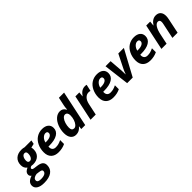

<svg xmlns="http://www.w3.org/2000/svg" viewBox="201 -2183 3847 3847"><g transform="rotate(-45 2124.0 -260.0)"><path d="M299.8 -462.9C332 -462.9 348.1 -443.8 348.1 -405.8C348.1 -367.7 340.6 -336.2 325.4 -311.3C310.3 -286.4 290.5 -273.9 266.1 -273.9C232.6 -273.9 215.8 -293.3 215.8 -332C215.8 -369.5 223.6 -400.6 239 -425.5C254.5 -450.4 274.7 -462.9 299.8 -462.9ZM178.2 2.9 233.9 9.8C268.1 14.3 290.4 20 301 26.9C311.6 33.7 316.9 43.5 316.9 56.2C316.9 82.8 304.4 103.5 279.3 118.2C254.2 132.8 217.1 140.1 168 140.1C104.8 140.1 73.2 121.4 73.2 84C73.2 62.5 82.1 44.8 99.9 30.8C117.6 16.8 143.7 7.5 178.2 2.9ZM579.1 -544.9H386.2C359.2 -552.4 332.2 -556.2 305.2 -556.2C234.9 -556.2 179.3 -537.2 138.4 -499.3C97.6 -461.3 77.1 -410 77.1 -345.2C77.1 -315.9 82.2 -291 92.3 -270.5C102.4 -250 118 -231.8 139.2 -215.8C106 -200.5 82.1 -184.5 67.6 -167.7C53.1 -151 45.9 -131 45.9 -107.9C45.9 -79.9 57.9 -58.3 82 -43C34.5 -27.3 -0.4 -7.6 -22.7 16.4C-45 40.3 -56.2 68.8 -56.2 102.1C-56.2 145 -37.2 178.8 0.7 203.4C38.7 227.9 91.5 240.2 159.2 240.2C253.6 240.2 326.2 222 377 185.5C427.7 149.1 453.1 96.5 453.1 27.8C453.1 -11.2 441 -41.1 416.7 -61.8C392.5 -82.4 353.8 -96.2 300.8 -103L233.9 -111.8C214.7 -114.4 200.2 -118.2 190.4 -123C180.7 -127.9 175.8 -135.9 175.8 -147C175.8 -163.6 189.5 -176.3 216.8 -185.1C229.8 -181.8 245.9 -180.2 265.1 -180.2C332.8 -180.2 386.4 -198.6 425.8 -235.6C465.2 -272.5 484.9 -322.8 484.9 -386.2C484.9 -407.7 482.3 -426.9 477.1 -443.8L562 -463.9Z M800.8 9.8C871.7 9.8 935.2 -4.2 991.2 -32.2V-143.1C958.3 -127.4 930.3 -116.5 907.2 -110.4C884.1 -104.2 858.4 -101.1 830.1 -101.1C798.8 -101.1 774.8 -109.6 758.1 -126.7C741.3 -143.8 732.9 -167.2 732.9 -196.8V-206.5L733.9 -216.8H758.8C859.7 -216.8 937.3 -233.3 991.7 -266.4C1046.1 -299.4 1073.2 -346.4 1073.2 -407.2C1073.2 -453.5 1057.1 -489.8 1024.9 -516.4C992.7 -542.9 947.8 -556.2 890.1 -556.2C832.2 -556.2 780.3 -541.6 734.4 -512.5C688.5 -483.3 652.1 -441 625.2 -385.5C598.4 -330 585 -268.6 585 -201.2C585 -134.1 603.8 -82.2 641.6 -45.4C679.4 -8.6 732.4 9.8 800.8 9.8ZM880.9 -450.2C915 -450.2 932.1 -434.7 932.1 -403.8C932.1 -376.8 918.1 -355.4 889.9 -339.6C861.7 -323.8 822.4 -315.9 772 -315.9H750C757.8 -353.4 774.4 -385.1 799.8 -411.1C825.2 -437.2 852.2 -450.2 880.9 -450.2Z M1357.9 -108.9C1313.3 -108.9 1291 -137.5 1291 -194.8C1291 -232.6 1297 -270.7 1308.8 -309.1C1320.7 -347.5 1336.7 -378.4 1356.7 -401.9C1376.7 -425.3 1397.8 -437 1419.9 -437C1441.1 -437 1457.8 -429.2 1470 -413.6C1482.2 -397.9 1488.3 -377.1 1488.3 -351.1C1488.3 -308.4 1482.1 -268.6 1469.7 -231.4C1457.4 -194.3 1441 -164.6 1420.7 -142.3C1400.3 -120 1379.4 -108.9 1357.9 -108.9ZM1296.4 9.8C1326.7 9.8 1354.4 3.4 1379.6 -9.3C1404.9 -22 1429 -42.5 1452.1 -70.8H1454.1L1447.3 0H1559.1L1720.2 -759.8H1573.2L1536.1 -585C1529.9 -557.3 1525.9 -525.6 1523.9 -489.7L1522.9 -476.1H1519C1501.8 -505.4 1483.5 -526 1464.1 -538.1C1444.7 -550.1 1421.7 -556.2 1395 -556.2C1349.1 -556.2 1307.1 -540 1269 -507.6C1231 -475.2 1200.3 -429.9 1177 -371.8C1153.7 -313.7 1142.1 -252.8 1142.1 -189C1142.1 -126.1 1155.8 -77.3 1183.3 -42.5C1210.9 -7.6 1248.5 9.8 1296.4 9.8Z M2103.5 -556.2C2036.5 -556.2 1979 -519 1931.2 -444.8H1928.2L1938.5 -545.9H1826.2L1710.4 0H1857.4L1909.2 -244.1C1921.2 -299.8 1941.5 -342.5 1970 -372.3C1998.5 -402.1 2031.6 -417 2069.3 -417C2087.2 -417 2103.5 -414.4 2118.2 -409.2L2150.4 -550.8C2138.3 -554.4 2122.7 -556.2 2103.5 -556.2Z M2353 9.8C2424 9.8 2487.5 -4.2 2543.5 -32.2V-143.1C2510.6 -127.4 2482.6 -116.5 2459.5 -110.4C2436.4 -104.2 2410.6 -101.1 2382.3 -101.1C2351.1 -101.1 2327.1 -109.6 2310.3 -126.7C2293.5 -143.8 2285.2 -167.2 2285.2 -196.8V-206.5L2286.1 -216.8H2311C2411.9 -216.8 2489.6 -233.3 2543.9 -266.4C2598.3 -299.4 2625.5 -346.4 2625.5 -407.2C2625.5 -453.5 2609.4 -489.8 2577.1 -516.4C2544.9 -542.9 2500 -556.2 2442.4 -556.2C2384.4 -556.2 2332.5 -541.6 2286.6 -512.5C2240.7 -483.3 2204.3 -441 2177.5 -385.5C2150.6 -330 2137.2 -268.6 2137.2 -201.2C2137.2 -134.1 2156.1 -82.2 2193.8 -45.4C2231.6 -8.6 2284.7 9.8 2353 9.8ZM2433.1 -450.2C2467.3 -450.2 2484.4 -434.7 2484.4 -403.8C2484.4 -376.8 2470.3 -355.4 2442.1 -339.6C2414 -323.8 2374.7 -315.9 2324.2 -315.9H2302.2C2310.1 -353.4 2326.7 -385.1 2352.1 -411.1C2377.4 -437.2 2404.5 -450.2 2433.1 -450.2Z M2852.5 -147H2849.6C2849.6 -178.9 2848.5 -216.5 2846.2 -259.8L2824.2 -545.9H2680.2L2747.6 0H2905.3L3200.2 -545.9H3042.5L2897.5 -255.9C2885.4 -233.1 2870.4 -196.8 2852.5 -147Z M3402.3 9.8C3473.3 9.8 3536.8 -4.2 3592.8 -32.2V-143.1C3559.9 -127.4 3531.9 -116.5 3508.8 -110.4C3485.7 -104.2 3460 -101.1 3431.6 -101.1C3400.4 -101.1 3376.4 -109.6 3359.6 -126.7C3342.9 -143.8 3334.5 -167.2 3334.5 -196.8V-206.5L3335.4 -216.8H3360.4C3461.3 -216.8 3538.9 -233.3 3593.3 -266.4C3647.6 -299.4 3674.8 -346.4 3674.8 -407.2C3674.8 -453.5 3658.7 -489.8 3626.5 -516.4C3594.2 -542.9 3549.3 -556.2 3491.7 -556.2C3433.8 -556.2 3381.8 -541.6 3335.9 -512.5C3290 -483.3 3253.7 -441 3226.8 -385.5C3200 -330 3186.5 -268.6 3186.5 -201.2C3186.5 -134.1 3205.4 -82.2 3243.2 -45.4C3280.9 -8.6 3334 9.8 3402.3 9.8ZM3482.4 -450.2C3516.6 -450.2 3533.7 -434.7 3533.7 -403.8C3533.7 -376.8 3519.6 -355.4 3491.5 -339.6C3463.3 -323.8 3424 -315.9 3373.5 -315.9H3351.6C3359.4 -353.4 3376 -385.1 3401.4 -411.1C3426.8 -437.2 3453.8 -450.2 3482.4 -450.2Z M4176.8 0 4241.7 -311C4249.2 -345.9 4252.9 -375.2 4252.9 -398.9C4252.9 -449.4 4240.6 -488.2 4216.1 -515.4C4191.5 -542.6 4156.7 -556.2 4111.8 -556.2C4043.8 -556.2 3986 -519 3938.5 -444.8H3935.5L3945.8 -545.9H3833.5L3717.8 0H3864.7L3912.6 -226.1C3926.6 -292.5 3945.8 -344.2 3970.2 -381.3C3994.6 -418.5 4021.8 -437 4051.8 -437C4086.9 -437 4104.5 -417 4104.5 -377C4104.5 -360.4 4101.9 -341 4096.7 -318.8L4029.8 0Z"/></g></svg>

Font: OpenSans
Style: Bold Italic
Weight: 700
Italic angle: -12°
Foundry: Ascender Corporation
Version: Version 1.10; ttfautohint (v1.2) -l 8 -r 50 -G 200 -x 14 -D 